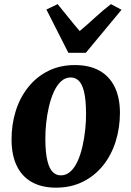

<svg xmlns="http://www.w3.org/2000/svg" viewBox="-20 -872 620 906"><path d="M333 -565Q401.5 -565 448.5 -539Q495.5 -513 520.5 -463.2Q545.5 -413.5 546 -341Q546 -269 526 -205Q506 -141 467 -92Q428 -43 371.8 -14.8Q315.5 13.5 244 13.5Q177.5 13.5 130.8 -12.5Q84 -38.5 59.5 -88.8Q35 -139 34.5 -211Q34 -283.5 54 -347.5Q74 -411.5 112.8 -460.2Q151.5 -509 207.2 -537Q263 -565 333 -565ZM314 -506.5Q287.5 -506.5 267.8 -488Q248 -469.5 234 -438.5Q220 -407.5 211 -369.2Q202 -331 197.8 -290.5Q193.5 -250 194 -213.5Q194.5 -149.5 203.8 -112.5Q213 -75.5 229.2 -60Q245.5 -44.5 266.5 -44.5Q293 -44.5 312.8 -62.8Q332.5 -81 346.5 -112Q360.5 -143 369.2 -181.5Q378 -220 382.2 -260.8Q386.5 -301.5 386 -338.5Q385.5 -403 376.5 -439.5Q367.5 -476 351.5 -491.2Q335.5 -506.5 314 -506.5ZM302.5 -623 199 -827 252 -852.5Q277 -822 303 -789.5Q329 -757 356 -725.5Q393.5 -757 428.8 -789.5Q464 -822 503.5 -852.5L553.5 -826L385 -623Z"/></svg>

Font: Merriweather 28pt ExtraBold
Style: Italic
Weight: 800
Italic angle: -7.8°
Version: Version 2.101